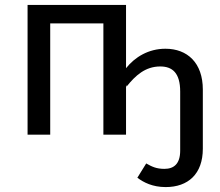

<svg xmlns="http://www.w3.org/2000/svg" viewBox="-20 -547 894 780"><path d="M92 -527V0H184V-452H400V0H492V-203L494 -195C530 -240 570 -277 631 -277C680 -277 712 -251 712 -175V65C712 118 687 139 648 139C615 139 597 130 574 117L538 175C563 194 600 213 653 213C744 213 804 160 804 57V-183C804 -292 741 -349 652 -349C583 -349 528 -315 492 -270V-527Z"/></svg>

Font: FiraGO Unicode
Style: Regular
Weight: 400
Designer: bBox Type
Foundry: bBox Type GmbH
Version: Version 1.001;PS 001.001;hotconv 1.0.88;makeotf.lib2.5.64775